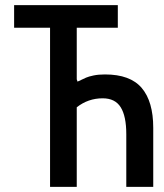

<svg xmlns="http://www.w3.org/2000/svg" viewBox="-20 -728 640 748"><path d="M35 -620V-708H439V-620H279V-419L282 -410Q305 -421 315.2 -425.5Q325.5 -430 344.5 -434Q363.5 -438 389 -438Q487.5 -438 532.2 -385.2Q577 -332.5 577 -230V0H472V-205Q472 -275.5 450.2 -310.2Q428.5 -345 380 -345Q323.5 -345 279 -310V0H175V-620Z"/></svg>

Font: JuliaMono
Style: Bold
Weight: 700
Monospace: yes
Designer: cormullion
Foundry: corm
Version: Version 0.055; ttfautohint (v1.8.4)